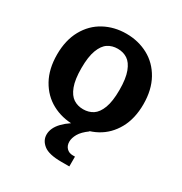

<svg xmlns="http://www.w3.org/2000/svg" viewBox="-179 -686 979 1035"><g transform="rotate(30 310.0 -169.0)"><path d="M41.2 -272.1Q41.2 -361.4 76.9 -425.5Q112.6 -489.7 173.8 -522.7Q235.1 -555.8 310 -555.8Q384.9 -555.8 446.2 -522.7Q507.4 -489.7 543.1 -425.5Q578.8 -361.4 578.8 -272.1Q578.8 -182.3 543.1 -118.2Q507.4 -54.1 446.2 -21Q384.9 12 310 12Q235.1 12 173.8 -21Q112.6 -54.1 76.9 -118.2Q41.2 -182.3 41.2 -272.1ZM428.4 -274.2Q428.4 -344.6 412.6 -386.4Q396.8 -428.2 370.6 -445.3Q344.4 -462.3 310 -462.3Q275.6 -462.3 249.4 -445.3Q223.2 -428.2 207.4 -386.4Q191.6 -344.6 191.6 -274.2Q191.6 -203.3 207.4 -161.7Q223.2 -120.1 249.4 -103Q275.6 -86 310 -86Q344.4 -86 370.6 -103Q396.8 -120.1 412.6 -161.7Q428.4 -203.3 428.4 -274.2ZM207.8 129.8Q207.8 88.3 245.5 49.4Q283.2 10.4 347.5 -18.5L400.2 0Q363.1 26.8 348.2 52.8Q333.3 78.8 333.3 101.9Q333.3 126.6 348.1 141.8Q362.8 156.9 385.8 156.9H400.2V217.9H349.9Q272.8 217.9 240.3 192.3Q207.8 166.7 207.8 129.8Z"/></g></svg>

Font: Monaspace Xenon Var
Style: Regular
Weight: 400
Designer: Riley Cran and the Lettermatic Team
Version: Version 1.000 (Monaspace Xenon Var)